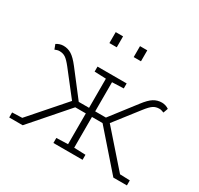

<svg xmlns="http://www.w3.org/2000/svg" viewBox="-159 -956 1190 1150"><g transform="rotate(30 435.5 -381.0)"><path d="M32.7 0V-34.7L101.6 -37.1L309.1 -273.9L181.6 -437.5Q154.8 -471.7 137.2 -483.4Q119.6 -495.1 95.7 -495.1Q86.4 -495.1 79.8 -492.9Q73.2 -490.7 64 -487.3L51.8 -519.5Q63 -526.9 75.2 -530.8Q87.4 -534.7 100.6 -534.7Q130.9 -534.7 156.2 -519Q181.6 -503.4 214.4 -460.9L346.7 -289.1H418V-490.7L338.4 -493.7V-528.3H540V-493.7L460.4 -490.7V-289.1H534.7L667.5 -460.9Q699.7 -503.4 725.1 -519Q750.5 -534.7 781.2 -534.7Q793.9 -534.7 806.4 -530.8Q818.8 -526.9 829.6 -519.5L817.9 -487.3Q808.1 -490.7 801.5 -492.9Q794.9 -495.1 786.1 -495.1Q762.2 -495.1 744.4 -483.4Q726.6 -471.7 700.2 -437.5L571.3 -272L777.8 -37.1L846.7 -34.7V0H752.9L533.7 -250.5H460.4V-37.6L540 -34.7V0H338.4V-34.7L418 -37.6V-250.5H344.7L126 0ZM497.6 -686V-761.7H547.9V-686ZM329.6 -686V-761.7H380.4V-686Z"/></g></svg>

Font: Roboto Slab ExtraLight
Style: Regular
Weight: 250
Designer: Google
Version: Version 2.000; ttfautohint (v1.8.1.43-b0c9)